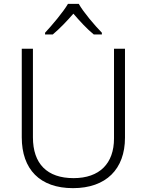

<svg xmlns="http://www.w3.org/2000/svg" viewBox="-20 -1060 762 997"><path d="M389 -1040H333C308 -997 251 -930 214 -890V-881H254C290 -911 329 -952 361 -989C393 -952 431 -910 467 -881H509V-890C471 -929 413 -997 389 -1040ZM629 -345V-807H572V-341C572 -211 497 -135 362 -135C225 -135 151 -209 151 -347V-807H93V-347C93 -181 187 -83 359 -83C531 -83 629 -182 629 -345Z"/></svg>

Font: Noto Sans Telugu UI Light
Style: Regular
Weight: 300
Designer: Jelle Bosma - Monotype Design Team
Foundry: Monotype Imaging Inc.
Version: Version 2.005